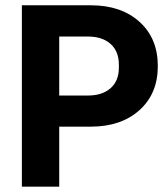

<svg xmlns="http://www.w3.org/2000/svg" viewBox="-20 -700 631 720"><path d="M62 0V-680.2H320.8Q434.1 -680.2 502.9 -618.4Q571.8 -556.6 571.8 -452.1Q571.8 -348.6 502.9 -286.9Q434.1 -225.1 320.8 -225.1H202.1V0ZM202.1 -341.8H310.1Q363.3 -341.8 394.5 -369.1Q425.8 -396.5 425.8 -446.8V-457Q425.8 -507.8 394.5 -535.4Q363.3 -563 310.1 -563H202.1Z"/></svg>

Font: TASA Orbiter Text
Style: Bold
Weight: 700
Designer: Weizhong Zhang
Version: Version 1.000;Glyphs 3.1.2 (3151)